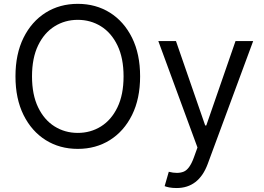

<svg xmlns="http://www.w3.org/2000/svg" viewBox="-20 -757 1358 989"><path d="M701.7 -363.6Q701.7 -248.6 660.2 -164.8Q618.6 -81 546.2 -35.5Q473.7 9.9 380.7 9.9Q287.6 9.9 215.2 -35.5Q142.8 -81 101.2 -164.8Q59.7 -248.6 59.7 -363.6Q59.7 -478.7 101.2 -562.5Q142.8 -646.3 215.2 -691.8Q287.6 -737.2 380.7 -737.2Q473.7 -737.2 546.2 -691.8Q618.6 -646.3 660.2 -562.5Q701.7 -478.7 701.7 -363.6ZM616.5 -363.6Q616.5 -458.1 585 -523.1Q553.6 -588.1 500.2 -621.4Q446.7 -654.8 380.7 -654.8Q314.6 -654.8 261.2 -621.4Q207.7 -588.1 176.3 -523.1Q144.9 -458.1 144.9 -363.6Q144.9 -269.2 176.3 -204.2Q207.7 -139.2 261.2 -105.8Q314.6 -72.4 380.7 -72.4Q446.7 -72.4 500.2 -105.8Q553.6 -139.2 585 -204.2Q616.5 -269.2 616.5 -363.6ZM889.2 211.6Q867.9 211.6 851.2 208.3Q834.5 204.9 828.1 201.7L849.4 127.8Q895.2 139.6 926 127.3Q956.7 115.1 978.7 54L997.2 2.8L795.5 -545.5H886.4L1036.9 -110.8H1042.6L1193.2 -545.5H1284.1L1049.7 88.1Q1003.6 211.6 889.2 211.6Z"/></svg>

Font: Inter UI
Style: Regular
Weight: 400
Designer: Rasmus Andersson
Foundry: rsms
Version: 3.2;8d6f07862